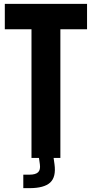

<svg xmlns="http://www.w3.org/2000/svg" viewBox="-20 -820 477 997"><path d="M143.5 0V-668H5V-800H432V-668H293.5V0ZM101 157V87H133Q164.5 87 177.8 74.5Q191 62 187 33L181 -10H257L263 33Q272 99 240.5 128Q209 157 133 157Z"/></svg>

Font: Big Shoulders Text Thin Black
Style: Regular
Weight: 900
Version: Version 2.002